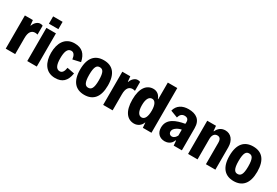

<svg xmlns="http://www.w3.org/2000/svg" viewBox="52 -1622 3702 2565"><g transform="rotate(30 1903.5 -339.5)"><path d="M50 0H196V-248C196 -342 231 -379 283 -381C295 -381 309 -379 324 -375V-512C314 -518 301 -520 283 -520C247 -520 205 -488 186 -433H181L173 -512H50Z M383 -577H529V-690H383ZM382 0H529V-512H382Z M815 11C924 11 986 -43 1006 -169L893 -191C884 -131 863 -98 824 -98C763 -98 745 -165 745 -254C745 -345 763 -414 824 -414C863 -414 885 -382 893 -320L1012 -347C988 -463 929 -522 815 -522C664 -522 602 -401 602 -255C602 -112 664 11 815 11Z M1265 11C1398 11 1479 -72 1479 -255C1479 -441 1398 -522 1265 -522C1133 -522 1050 -441 1050 -255C1050 -72 1133 11 1265 11ZM1263 -98C1220 -98 1190 -130 1190 -255C1190 -385 1220 -414 1263 -414C1310 -414 1339 -385 1339 -255C1339 -130 1310 -98 1263 -98Z M1553 0H1699V-248C1699 -342 1734 -379 1786 -381C1798 -381 1812 -379 1827 -375V-512C1817 -518 1804 -520 1786 -520C1750 -520 1708 -488 1689 -433H1684L1676 -512H1553Z M2152 -690V-433H2147C2129 -487 2086 -522 2030 -522C1930 -522 1855 -441 1855 -256C1855 -74 1929 11 2033 11C2089 11 2138 -24 2155 -76H2159L2165 0H2298V-690ZM2080 -111C2035 -111 2003 -156 2003 -257C2003 -355 2035 -399 2080 -399C2127 -399 2154 -348 2154 -257C2154 -163 2127 -111 2080 -111Z M2572 -522C2478 -522 2403 -480 2380 -389L2490 -347C2500 -387 2524 -419 2569 -419C2618 -419 2637 -391 2631 -338L2630 -330C2566 -319 2502 -301 2457 -273C2404 -240 2373 -194 2373 -124C2373 -42 2425 11 2506 11C2543 11 2605 -6 2627 -73H2635L2641 0H2767V-342C2767 -471 2689 -522 2572 -522ZM2563 -93C2536 -89 2509 -108 2509 -142C2509 -170 2527 -192 2553 -209C2573 -223 2600 -234 2628 -239V-148C2614 -120 2593 -96 2563 -93Z M2863 0H3009V-314C3009 -374 3036 -410 3079 -410C3117 -410 3138 -387 3138 -330V0H3284V-345C3284 -453 3225 -522 3140 -522C3078 -522 3035 -489 3011 -434H3005L2998 -512H2863Z M3569 11C3702 11 3783 -72 3783 -255C3783 -441 3702 -522 3569 -522C3437 -522 3354 -441 3354 -255C3354 -72 3437 11 3569 11ZM3567 -98C3524 -98 3494 -130 3494 -255C3494 -385 3524 -414 3567 -414C3614 -414 3643 -385 3643 -255C3643 -130 3614 -98 3567 -98Z"/></g></svg>

Font: Decalotype
Style: Bold
Weight: 700
Designer: Alfredo Marco Pradil
Foundry: Alfredo Marco Pradil
Version: Version 1.0